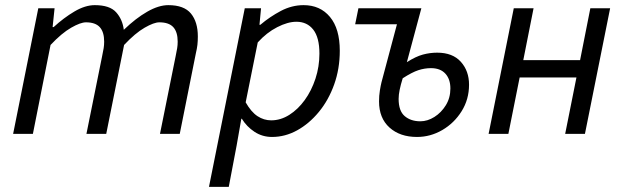

<svg xmlns="http://www.w3.org/2000/svg" viewBox="-20 -518 2414 743"><path d="M30.8 0 128.2 -486.1H191.2L183.6 -413.2H187.6Q226.4 -448.9 268 -473.5Q309.6 -498.1 346.9 -498.1Q404.7 -498.1 429.4 -470.5Q454.1 -443 459.1 -402.7Q505.7 -447.6 549.9 -472.8Q594.1 -498.1 631.4 -498.1Q692.2 -498.1 718.9 -465.6Q745.6 -433.1 745.6 -376.9Q745.6 -359.7 744 -344.8Q742.3 -329.9 737.6 -310L675.6 0H599.1L659.6 -300.1Q663.9 -319.8 665.7 -331.9Q667.6 -344 667.6 -356.8Q667.6 -394.2 650.6 -412.9Q633.6 -431.6 596.5 -431.6Q575.8 -431.6 539.7 -410.8Q503.6 -390.1 460.2 -344L391.1 0H314.5L375.1 -300.1Q379.3 -319.8 381.2 -331.9Q383.1 -344 383.1 -356.8Q383.1 -394.2 366.1 -412.9Q349.1 -431.6 312.7 -431.6Q291.7 -431.6 255.4 -410.8Q219.1 -390.1 175.6 -344L107.3 0Z M788.7 205.1 927.2 -486.1H990.2L984.1 -422H987.4Q1024.2 -453.2 1066.8 -475.7Q1109.4 -498.1 1154.9 -498.1Q1219 -498.1 1256.9 -452.5Q1294.9 -406.9 1294.9 -321.7Q1294.9 -251.9 1273.2 -191.2Q1251.5 -130.5 1214 -84.9Q1176.5 -39.4 1130 -13.7Q1083.4 12 1032.7 12Q995.2 12 964.9 -7.9Q934.7 -27.7 915.9 -58.4H913.9L895.6 45.7L865.3 205.1ZM1029.5 -52.3Q1066 -52.3 1099.6 -73.5Q1133.2 -94.8 1159.3 -130.9Q1185.4 -166.9 1200.8 -213.6Q1216.1 -260.3 1216.1 -310.5Q1216.1 -372.9 1192.2 -403.4Q1168.3 -433.8 1127.1 -433.8Q1093.6 -433.8 1052.7 -412.8Q1011.8 -391.9 977.4 -353.8L930.7 -121.9Q952 -84.5 976.6 -68.4Q1001.2 -52.3 1029.5 -52.3Z M1593.6 12Q1527.8 12 1487.3 -24.4Q1446.8 -60.8 1446.8 -125.6Q1446.8 -147.8 1450 -167.7Q1453.3 -187.7 1456.3 -199.7L1516.1 -424H1354.4L1367 -486.1H1610.6L1554.5 -277.4Q1588.8 -299.3 1616.4 -306.8Q1644 -314.2 1671.7 -314.2Q1731.7 -314.2 1763.4 -278.8Q1795.1 -243.4 1795.1 -190.3Q1795.1 -133.5 1766.4 -87.6Q1737.7 -41.7 1691.7 -14.8Q1645.7 12 1593.6 12ZM1606.6 -48.6Q1634.3 -48.6 1661 -65.4Q1687.6 -82.1 1705.3 -110.8Q1722.9 -139.4 1722.9 -175.5Q1722.9 -211.7 1703.5 -233Q1684 -254.3 1647.7 -254.3Q1623.4 -254.3 1599 -246.4Q1574.7 -238.5 1538.4 -215.1Q1530.5 -189.9 1526.6 -170.5Q1522.6 -151.1 1522.6 -135.2Q1522.6 -88.6 1546.2 -68.6Q1569.8 -48.6 1606.6 -48.6Z M1870.8 0 1968.2 -486.1H2044.8L2005 -285.3H2224.8L2264.5 -486.1H2341.1L2243.6 0H2167.1L2210.7 -218.1H1990.9L1947.3 0Z"/></svg>

Font: Source Sans Variable
Style: Italic
Weight: 200
Italic angle: -11°
Designer: Paul D. Hunt
Foundry: Adobe Systems Incorporated
Version: Version 3.006;hotconv 1.0.111;makeotfexe 2.5.65597